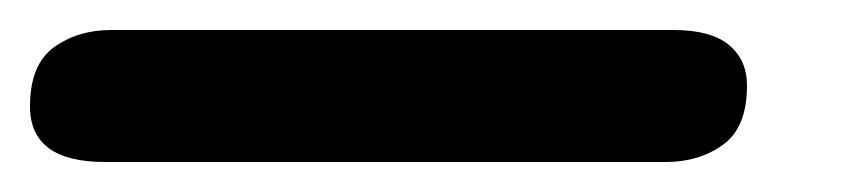

<svg xmlns="http://www.w3.org/2000/svg" viewBox="-55 -20 575 128"><path d="M15 88Q-35 88 -35 51Q-35 23 -19 11.5Q-3 0 19 0H394Q419 0 431 10Q443 20 443 37Q443 65 427 76.5Q411 88 389 88Z"/></svg>

Font: Nunito ExtraBold
Style: Italic
Weight: 800
Italic angle: -9°
Designer: Vernon Adams
Foundry: Vernon Adams
Version: Version 3.601; ttfautohint (v1.8.2.53-6de2)